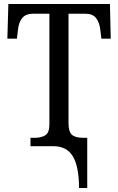

<svg xmlns="http://www.w3.org/2000/svg" viewBox="-20 -734 594 964"><path d="M248 0H133V-42H152Q189 -42 208.5 -55.5Q228 -69 228 -109V-665H143Q78 -665 70 -582L65 -540H17L22 -714H532L536 -540H489L484 -582Q480 -620 463 -642.5Q446 -665 409 -665H324V-116Q324 -73 341 -57.5Q358 -42 399 -42H418V210H377Q376 99 345 49.5Q314 0 248 0Z"/></svg>

Font: Noto Serif Narrow
Style: Regular
Weight: 400
Width: 4
Designer: Monotype Design Team
Foundry: Monotype Imaging Inc.
Version: Version 1.001